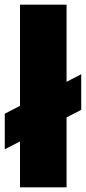

<svg xmlns="http://www.w3.org/2000/svg" viewBox="-24 -805 368 825"><path d="M-3.5 -163.5 325 -333V-486L-3.5 -316.5ZM62 0H262V-785H62Z"/></svg>

Font: Anybody UltraCondensed Thin ExtraBold
Style: Regular
Weight: 800
Version: Version 1.111